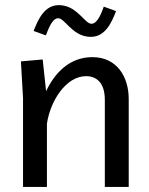

<svg xmlns="http://www.w3.org/2000/svg" viewBox="-20 -737 586 757"><path d="M112.5 -615 160.8 -597.5C169.2 -617.5 184.2 -665 209.2 -665C222.5 -665 234.2 -650 250.8 -634.2C269.2 -617.5 294.2 -591.7 338.3 -591.7C394.2 -591.7 420 -646.7 437.5 -693.3L389.2 -710.8C381.7 -690.8 365.8 -643.3 340.8 -643.3C327.5 -643.3 315.8 -658.3 299.2 -674.2C280.8 -690.8 255.8 -716.7 211.7 -716.7C155.8 -716.7 130.8 -661.7 112.5 -615ZM70.8 0H165V-249.2C178.3 -340 240.8 -436.7 319.2 -436.7C357.5 -436.7 393.3 -414.2 393.3 -343.3V0H487.5V-346.7C487.5 -433.3 441.7 -511.7 344.2 -511.7C252.5 -511.7 195 -447.5 161.7 -377.5L148.3 -502.5L62.5 -495L70.8 -350Z"/></svg>

Font: Boon Medium
Style: Regular
Weight: 500
Designer: Sungsit Sawaiwan
Foundry: FontUni
Version: Version 2.0